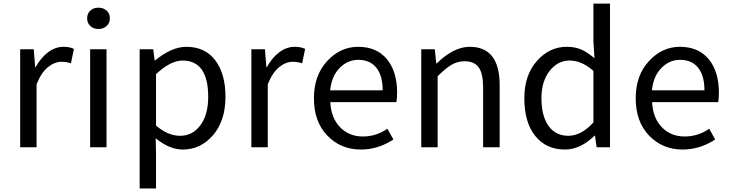

<svg xmlns="http://www.w3.org/2000/svg" viewBox="-20 -816 4046 1064"><path d="M91.8 0V-543H167L174.8 -444.3H177.7Q207 -497.1 247.1 -526.9Q287.1 -556.6 332 -556.6Q367.2 -556.6 389.6 -544.9L373 -464.8Q350.6 -473.6 320.3 -473.6Q282.2 -473.6 245.1 -443.4Q208 -413.1 182.6 -348.6V0Z M479.5 0V-543H570.3V0ZM462.9 -713.9Q462.9 -741.2 480.5 -757.3Q498 -773.4 525.4 -773.4Q552.7 -773.4 570.8 -757.3Q588.9 -741.2 588.9 -713.9Q588.9 -688.5 570.8 -671.9Q552.7 -655.3 525.4 -655.3Q498 -655.3 480.5 -671.9Q462.9 -688.5 462.9 -713.9Z M753.9 228.5V-543H829.1L836.9 -481.4H839.8Q931.6 -556.6 1012.7 -556.6Q1116.2 -556.6 1172.9 -481.9Q1229.5 -407.2 1229.5 -280.3Q1229.5 -146.5 1160.6 -66.9Q1091.8 12.7 993.2 12.7Q918.9 12.7 842.8 -49.8L844.7 44.9V228.5ZM1133.8 -279.3Q1133.8 -480.5 991.2 -480.5Q925.8 -480.5 844.7 -405.3V-120.1Q910.2 -63.5 978.5 -63.5Q1046.9 -63.5 1090.3 -121.6Q1133.8 -179.7 1133.8 -279.3Z M1373 0V-543H1448.2L1456.1 -444.3H1459Q1488.3 -497.1 1528.3 -526.9Q1568.4 -556.6 1613.3 -556.6Q1648.4 -556.6 1670.9 -544.9L1654.3 -464.8Q1631.8 -473.6 1601.6 -473.6Q1563.5 -473.6 1526.4 -443.4Q1489.3 -413.1 1463.9 -348.6V0Z M1979.5 12.7Q1868.2 12.7 1793.9 -64.5Q1719.7 -141.6 1719.7 -271.5Q1719.7 -398.4 1793 -477.5Q1866.2 -556.6 1964.8 -556.6Q2067.4 -556.6 2124 -488.3Q2180.7 -419.9 2180.7 -301.8Q2180.7 -275.4 2176.8 -250H1810.5Q1814.5 -163.1 1864.3 -111.3Q1914.1 -59.6 1991.2 -59.6Q2064.5 -59.6 2127 -102.5L2160.2 -43Q2075.2 12.7 1979.5 12.7ZM1809.6 -315.4H2100.6Q2100.6 -397.5 2065.4 -440.9Q2030.3 -484.4 1965.8 -484.4Q1906.2 -484.4 1861.8 -439Q1817.4 -393.6 1809.6 -315.4Z M2314.5 0V-543H2389.6L2397.5 -464.8H2400.4Q2494.1 -556.6 2583 -556.6Q2749 -556.6 2749 -343.8V0H2657.2V-332Q2657.2 -408.2 2632.8 -442.4Q2608.4 -476.6 2554.7 -476.6Q2515.6 -476.6 2482.4 -457Q2449.2 -437.5 2405.3 -393.6V0Z M3110.4 12.7Q3006.8 12.7 2946.3 -62.5Q2885.7 -137.7 2885.7 -271.5Q2885.7 -399.4 2955.1 -478Q3024.4 -556.6 3121.1 -556.6Q3167 -556.6 3201.2 -541.5Q3235.4 -526.4 3274.4 -493.2L3268.6 -586.9V-795.9H3360.4V0H3286.1L3277.3 -64.5H3275.4Q3196.3 12.7 3110.4 12.7ZM3268.6 -137.7V-422.9Q3204.1 -480.5 3136.7 -480.5Q3070.3 -480.5 3025.4 -422.4Q2980.5 -364.3 2980.5 -272.5Q2980.5 -173.8 3019.5 -118.7Q3058.6 -63.5 3129.9 -63.5Q3201.2 -63.5 3268.6 -137.7Z M3762.7 12.7Q3651.4 12.7 3577.1 -64.5Q3502.9 -141.6 3502.9 -271.5Q3502.9 -398.4 3576.2 -477.5Q3649.4 -556.6 3748 -556.6Q3850.6 -556.6 3907.2 -488.3Q3963.9 -419.9 3963.9 -301.8Q3963.9 -275.4 3960 -250H3593.8Q3597.7 -163.1 3647.5 -111.3Q3697.3 -59.6 3774.4 -59.6Q3847.7 -59.6 3910.2 -102.5L3943.4 -43Q3858.4 12.7 3762.7 12.7ZM3592.8 -315.4H3883.8Q3883.8 -397.5 3848.6 -440.9Q3813.5 -484.4 3749 -484.4Q3689.5 -484.4 3645 -439Q3600.6 -393.6 3592.8 -315.4Z"/></svg>

Font: irohakakuC Regular
Style: Regular
Weight: 400
Designer: [Source Han Sans]
Ryoko NISHIZUKA Ë•øÂ°öÊ∂ºÂ≠ê (kana & ideographs); Paul D. Hunt (Latin, Greek & Cyrillic); Wenlong ZHAN
Version: Version 1.001.20160904